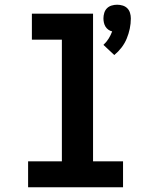

<svg xmlns="http://www.w3.org/2000/svg" viewBox="-20 -793 640 813"><path d="M464 -560 418 -603Q431 -615 440 -629.5Q449 -644 455 -660Q446 -662 438.5 -667.5Q431 -673 426.5 -680.5Q422 -688 420 -697Q418 -706 418 -715Q418 -727 421.5 -738.5Q425 -750 433 -758Q441 -766 452.5 -769.5Q464 -773 476 -773Q488 -773 499.5 -769.5Q511 -766 519 -758Q527 -750 530.5 -738.5Q534 -727 534 -715Q534 -693 529.5 -671.5Q525 -650 516.5 -629.5Q508 -609 494.5 -591.5Q481 -574 464 -560ZM99 0V-110H242V-625H115V-735H374V-110H501V0Z"/></svg>

Font: Iosevka HT Extrabold Extended
Style: Regular
Weight: 800
Width: 7
Monospace: yes
Designer: Belleve Invis
Foundry: Belleve Invis
Version: Version 32.3.0; ttfautohint (v1.8.4)